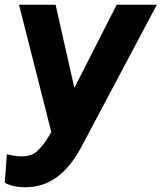

<svg xmlns="http://www.w3.org/2000/svg" viewBox="-31 -566 680 808"><path d="M76 222Q22 222 -11 203L-2 83Q12 87 30 89.5Q48 92 61 92Q103 92 127 68.5Q151 45 167 19L185 -10L49 -546H203L282 -196L460 -546H629L310 55Q264 140 206 181Q148 222 76 222Z"/></svg>

Font: Plus Jakarta Sans ExtraBold
Style: Italic
Weight: 800
Italic angle: -8°
Designer: Gumpita Rahayu
Foundry: Tokotype
Version: Version 2.071; ttfautohint (v1.8.4.7-5d5b);gftools[0.9.29]